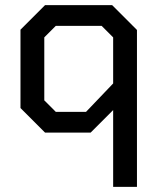

<svg xmlns="http://www.w3.org/2000/svg" viewBox="-20 -518 620 750"><path d="M422 -88 334 0H156L60 -96V-402L156 -498H418L515 -401V212H422ZM316 -81 422 -192V-372L377 -417H198L153 -372V-126L198 -81Z"/></svg>

Font: Chakra Petch Medium
Style: Regular
Weight: 500
Designer: Katatrad Aksorn Co.,Ltd.
Foundry: Cadson Demak Co.,Ltd.
Version: Version 1.000; ttfautohint (v1.6)